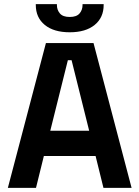

<svg xmlns="http://www.w3.org/2000/svg" viewBox="-20 -908 674 928"><path d="M154 0H18L202 -700H432L616 0H480L442 -154H192ZM308 -617 223 -276H411L326 -617ZM317 -752Q240 -752 196.5 -787.5Q153 -823 153 -884V-888H255V-884Q255 -860 269.5 -843Q284 -826 317 -826Q350 -826 364.5 -843Q379 -860 379 -884V-888H481V-884Q481 -823 437.5 -787.5Q394 -752 317 -752Z"/></svg>

Font: Space Grotesk Variable Light
Style: Regular
Weight: 300
Designer: Florian Karsten
Foundry: Florian Karsten
Version: Version 2.000